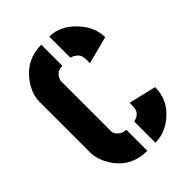

<svg xmlns="http://www.w3.org/2000/svg" viewBox="-203 -785 887 887"><g transform="rotate(-45 241.0 -341.5)"><path d="M37.1 -176.8V-505.9Q37.1 -562.5 79.1 -616.2Q134.8 -687.5 229.5 -688.5V-550.8Q188.5 -549.8 176.8 -512.7Q174.8 -508.8 174.8 -505.9V-176.8Q174.8 -161.1 191.4 -146.5Q207 -132.8 229.5 -132.8V4.9Q120.1 4.9 64.5 -86.9Q37.1 -133.8 37.1 -176.8ZM282.2 4.9V-132.8Q282.2 -132.8 304.7 -141.6Q318.4 -151.4 323.2 -162.1Q328.1 -174.8 328.1 -198.2V-210L462.9 -177.7Q462.9 -92.8 394.5 -37.1Q342.8 4.9 282.2 4.9ZM282.2 -550.8V-688.5Q353.5 -688.5 411.1 -626Q462.9 -569.3 462.9 -503.9L328.1 -468.8V-483.4Q328.1 -507.8 323.2 -519.5Q319.3 -529.3 309.1 -537.1Q298.8 -544.9 291 -547.9Z"/></g></svg>

Font: Post No Bills Jaffna ExtraBold
Style: Regular
Weight: 800
Designer: Kosala Senevirathne, Siva Puranthara, Lasantha Premarathna, Tharique Azeez
Foundry: Mooniak
Version: Version 1.220 ; ttfautohint (v1.6)